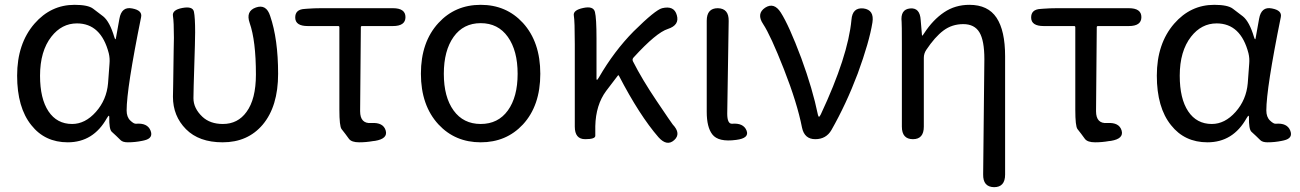

<svg xmlns="http://www.w3.org/2000/svg" viewBox="-20 -577 5390 796"><path d="M261 13Q166 13 110 -58Q51 -131 51 -263.5Q51 -396 123 -479Q191 -557 289 -557Q345 -557 366 -541Q387 -525 408 -509Q435 -487 454 -423Q457 -414 458.5 -414Q460 -414 461 -421L475 -499Q484 -551 528 -542Q571 -534 565 -506Q505 -210 505 -119Q505 -92 520 -77.5Q535 -63 544 -64Q591 -68 604 -36Q617 -4 578 5L569 7Q540 13 510 13Q489 13 480 4Q462 -14 443 -31Q432 -42 433 -92Q433 -97 431 -97Q429 -97 423 -87Q367 13 261 13ZM279 -63Q333 -63 377.5 -113Q422 -163 428 -232L434 -313Q436 -335 431 -356Q399 -480 299 -480Q236 -480 193 -425Q146 -365 146 -263Q146 -168 181 -115.5Q216 -63 279 -63Z M903 13Q805 13 751 -41.5Q697 -96 697 -176Q697 -202 698 -228L700 -368Q701 -394 701 -420Q701 -486 697 -511Q693 -536 736 -544Q779 -552 784 -528.5Q789 -505 789 -443Q789 -416 788 -389L783 -222Q782 -196 782 -170Q782 -128 819 -93Q851 -63 904 -63Q966 -63 1002 -113Q1041 -166 1041 -268Q1041 -408 1015 -482Q998 -531 1041 -546Q1084 -561 1100 -511Q1133 -415 1133 -271Q1133 -136 1069 -60Q1007 13 903 13Z M1526 8Q1498 13 1469 13Q1438 13 1427 -1Q1412 -22 1396 -42Q1387 -54 1387 -122V-464Q1387 -469 1382 -469H1256Q1205 -469 1204 -503Q1203 -538 1243 -540L1256 -541Q1283 -543 1310 -543H1609Q1661 -543 1661 -506Q1661 -469 1609 -469H1481Q1476 -469 1476 -464L1473 -116Q1473 -63 1520 -67Q1569 -70 1579 -36Q1589 -2 1535 7Z M1798 -61Q1725 -140 1725 -271.5Q1725 -403 1798 -482Q1867 -557 1973 -557Q2079 -557 2148 -482Q2220 -403 2220 -271Q2220 -139 2148 -61Q2079 13 1973 13Q1867 13 1798 -61ZM1860.5 -119Q1901 -63 1973 -63Q2045 -63 2085.5 -119Q2126 -175 2126 -271Q2126 -367 2085.5 -424Q2045 -481 1973 -481Q1901 -481 1860.5 -424Q1820 -367 1820 -271Q1820 -175 1860.5 -119Z M2775 4Q2745 31 2710 -8Q2631 -99 2546 -263Q2544 -267 2541 -263L2493 -200Q2450 -142 2448 -54Q2448 -28 2448 -14Q2448 0 2406 0Q2363 0 2363 -52V-394Q2363 -490 2359 -512.5Q2355 -535 2398 -544Q2440 -553 2446.5 -527.5Q2453 -502 2453 -416V-251Q2453 -246 2455 -246Q2457 -246 2463 -256Q2526 -365 2607 -447Q2697 -536 2725 -543Q2775 -555 2786 -514Q2798 -473 2749 -457Q2701 -442 2607 -339Q2600 -332 2604 -323Q2642 -248 2702 -159Q2766 -64 2769 -61Q2805 -23 2775 4Z M2933 -20Q2910 -50 2910 -113V-491Q2910 -543 2956 -543Q3002 -542 3001 -490L2995 -106Q2995 -63 3015 -64Q3062 -68 3075 -36Q3088 -4 3032 3Q2958 13 2933 -20Z M3360 0Q3315 0 3305 -48Q3285 -150 3230 -290Q3175 -430 3144 -477Q3115 -520 3152 -545Q3189 -569 3217 -525Q3251 -472 3302 -336Q3349 -208 3371 -101Q3373 -93 3375.5 -93Q3378 -93 3383 -103Q3496 -344 3510 -495Q3514 -547 3560 -542Q3605 -536 3597 -484Q3584 -403 3536 -272Q3488 -145 3427 -38Q3405 0 3360 0Z M4101 199Q4055 198 4056 146L4061 -332Q4061 -409 4040.5 -443Q4020 -477 3973.5 -477Q3927 -477 3891.5 -450.5Q3856 -424 3820 -370Q3810 -355 3810 -337V-52Q3810 0 3765 0Q3719 0 3719 -52V-394Q3719 -478 3718 -486Q3712 -538 3753 -542Q3794 -546 3797 -494L3802 -435Q3802 -429 3803.5 -429Q3805 -429 3812 -440Q3848 -495 3894 -526Q3940 -557 3999 -557Q4076 -557 4111.5 -503.5Q4147 -450 4147 -344V147Q4147 199 4101 199Z M4577 8Q4549 13 4520 13Q4489 13 4478 -1Q4463 -22 4447 -42Q4438 -54 4438 -122V-464Q4438 -469 4433 -469H4307Q4256 -469 4255 -503Q4254 -538 4294 -540L4307 -541Q4334 -543 4361 -543H4660Q4712 -543 4712 -506Q4712 -469 4660 -469H4532Q4527 -469 4527 -464L4524 -116Q4524 -63 4571 -67Q4620 -70 4630 -36Q4640 -2 4586 7Z M4986 13Q4891 13 4835 -58Q4776 -131 4776 -263.5Q4776 -396 4848 -479Q4916 -557 5014 -557Q5070 -557 5091 -541Q5112 -525 5133 -509Q5160 -487 5179 -423Q5182 -414 5183.5 -414Q5185 -414 5186 -421L5200 -499Q5209 -551 5253 -542Q5296 -534 5290 -506Q5230 -210 5230 -119Q5230 -92 5245 -77.5Q5260 -63 5269 -64Q5316 -68 5329 -36Q5342 -4 5303 5L5294 7Q5265 13 5235 13Q5214 13 5205 4Q5187 -14 5168 -31Q5157 -42 5158 -92Q5158 -97 5156 -97Q5154 -97 5148 -87Q5092 13 4986 13ZM5004 -63Q5058 -63 5102.5 -113Q5147 -163 5153 -232L5159 -313Q5161 -335 5156 -356Q5124 -480 5024 -480Q4961 -480 4918 -425Q4871 -365 4871 -263Q4871 -168 4906 -115.5Q4941 -63 5004 -63Z"/></svg>

Font: Resource Han Rounded KR
Style: Regular
Weight: 400
Designer: Cyano Hao (round all glyphs); Ryoko NISHIZUKA 西塚涼子 (kana, bopomofo & ideographs); Paul D. Hunt (Latin, Greek & Cyrillic)
Foundry: Cyano Hao
Version: 0.990